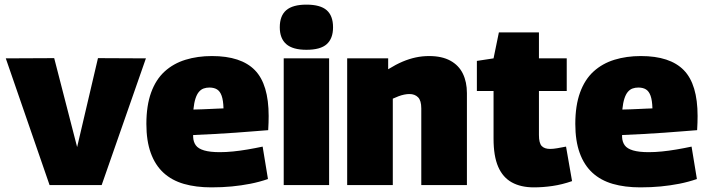

<svg xmlns="http://www.w3.org/2000/svg" viewBox="-20 -799 3058 829"><path d="M194 0 5 -547 214 -548 313 -164 403 -548 610 -547 419 0Z M893 10Q826 10 774 -5Q722 -20 686 -53Q650 -86 631 -138.5Q612 -191 612 -264Q612 -343 632.5 -399.5Q653 -456 691 -490.5Q729 -525 781 -541Q833 -557 895 -557Q1021 -557 1080.5 -496Q1140 -435 1140 -298Q1140 -287 1139.5 -269.5Q1139 -252 1138 -237Q1111 -235 1074.5 -232Q1038 -229 995.5 -226Q953 -223 907 -220.5Q861 -218 814 -216Q814 -214 814 -212Q814 -210 814 -207Q815 -186 825.5 -171.5Q836 -157 861.5 -149.5Q887 -142 929 -142Q956 -142 986 -145Q1016 -148 1048.5 -153.5Q1081 -159 1114 -166L1137 -26Q1099 -13 1060.5 -5.5Q1022 2 981 6Q940 10 893 10ZM815 -326Q833 -326 851 -327Q869 -328 886.5 -328.5Q904 -329 919 -330Q934 -331 945 -331Q944 -366 937 -385.5Q930 -405 917 -413Q904 -421 884 -421Q871 -421 859.5 -417Q848 -413 839 -402.5Q830 -392 824 -373.5Q818 -355 815 -326Z M1303 -584Q1244 -584 1216 -608.5Q1188 -633 1188 -681Q1188 -731 1216 -755Q1244 -779 1303 -779Q1363 -779 1390.5 -755Q1418 -731 1418 -681Q1418 -633 1391 -608.5Q1364 -584 1303 -584ZM1205 0V-547H1401V0Z M1479 0V-547H1656V-500Q1690 -521 1718.5 -533Q1747 -545 1775 -551Q1803 -557 1833 -557Q1888 -557 1924.5 -537Q1961 -517 1978.5 -481Q1996 -445 1996 -397V0H1799V-331Q1799 -365 1785 -379Q1771 -393 1748 -393Q1737 -393 1725 -390.5Q1713 -388 1701 -383.5Q1689 -379 1676 -373V0Z M2285 10Q2229 10 2190 -11.5Q2151 -33 2131 -79Q2111 -125 2111 -200V-406H2039V-536L2111 -547L2134 -659H2307V-547H2427V-406H2307V-216Q2307 -181 2319 -168.5Q2331 -156 2355 -156Q2369 -156 2386 -159Q2403 -162 2424 -166L2450 -17Q2407 -2 2365.5 4Q2324 10 2285 10Z M2745 10Q2678 10 2626 -5Q2574 -20 2538 -53Q2502 -86 2483 -138.5Q2464 -191 2464 -264Q2464 -343 2484.5 -399.5Q2505 -456 2543 -490.5Q2581 -525 2633 -541Q2685 -557 2747 -557Q2873 -557 2932.5 -496Q2992 -435 2992 -298Q2992 -287 2991.5 -269.5Q2991 -252 2990 -237Q2963 -235 2926.5 -232Q2890 -229 2847.5 -226Q2805 -223 2759 -220.5Q2713 -218 2666 -216Q2666 -214 2666 -212Q2666 -210 2666 -207Q2667 -186 2677.5 -171.5Q2688 -157 2713.5 -149.5Q2739 -142 2781 -142Q2808 -142 2838 -145Q2868 -148 2900.5 -153.5Q2933 -159 2966 -166L2989 -26Q2951 -13 2912.5 -5.5Q2874 2 2833 6Q2792 10 2745 10ZM2667 -326Q2685 -326 2703 -327Q2721 -328 2738.5 -328.5Q2756 -329 2771 -330Q2786 -331 2797 -331Q2796 -366 2789 -385.5Q2782 -405 2769 -413Q2756 -421 2736 -421Q2723 -421 2711.5 -417Q2700 -413 2691 -402.5Q2682 -392 2676 -373.5Q2670 -355 2667 -326Z"/></svg>

Font: Georama ExtraBold
Style: Regular
Weight: 800
Designer: Jean-Baptiste Levee
Foundry: Production Type
Version: Version 1.001